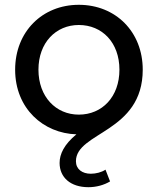

<svg xmlns="http://www.w3.org/2000/svg" viewBox="-20 -555 657 799"><path d="M348 224C381 224 413 215 438 200L419 151C403 162 379 168 358 168C322 168 296 149 296 116C296 -6 574 -3 574 -265C574 -423 461 -535 308 -535C156 -535 43 -423 43 -265C43 -103 161 0 298 4C247 46 228 86 228 123C228 183 273 224 348 224ZM308 -78C213 -78 140 -152 140 -265C140 -378 213 -451 308 -451C405 -451 477 -378 477 -265C477 -152 405 -78 308 -78Z"/></svg>

Font: Chess Sans Medium
Style: Regular
Weight: 500
Designer: Wolf Bōese
Foundry: Wolf Bōese
Version: Version 7.223;Glyphs 3.3 (3306)